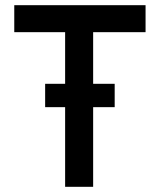

<svg xmlns="http://www.w3.org/2000/svg" viewBox="-20 -720 616 740"><path d="M231 0V-307H154V-397H231V-596H35V-700H541V-596H339V-397H422V-307H339V0Z"/></svg>

Font: Lexend
Style: Regular
Weight: 400
Designer: Bonnie Shaver-Troup, Thomas Jockin
Foundry: Lexend
Version: Version 1.007; ttfautohint (v1.8.3)